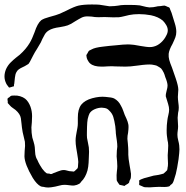

<svg xmlns="http://www.w3.org/2000/svg" viewBox="-25 -792 830 856"><path d="M751 9Q750 12 748.5 16.5Q747 21 745 24Q743 28 735 33Q733 37 729 39Q727 40 724 40Q721 40 719 41Q708 42 699.5 41.5Q691 41 685 41L662 42Q642 44 631 43Q621 43 617 42Q614 41 609 38.5Q604 36 601 35Q600 34 598.5 34Q597 34 596 33Q595 31 595.5 26.5Q596 22 596 21Q596 20 595.5 16.5Q595 13 596 12Q597 11 599.5 10Q602 9 603 8Q620 1 627 0L660 -9Q665 -10 673.5 -11Q682 -12 693 -15Q695 -16 698.5 -16.5Q702 -17 704 -18Q707 -20 714 -27Q714 -27 720 -33Q722 -39 722 -44Q724 -50 724 -63Q724 -79 723 -87Q722 -98 724 -119L725 -143Q725 -151 724 -156.5Q723 -162 722 -166L719 -188Q718 -196 718 -212Q718 -234 721 -255Q722 -265 725.5 -279Q729 -293 729 -303Q729 -314 724.5 -328.5Q720 -343 718 -350L714 -363Q713 -369 718 -388Q722 -402 722 -410Q722 -424 712 -448Q708 -462 705 -468Q698 -482 693 -487L686 -492Q684 -493 680 -495.5Q676 -498 674 -499Q670 -501 652 -504Q632 -506 591 -500Q579 -498 557 -496Q549 -495 534 -495L487 -496Q475 -497 466.5 -496.5Q458 -496 452 -496Q444 -495 427 -495Q393 -495 377 -509Q374 -511 370 -517Q364 -526 362 -533Q362 -535 361 -538.5Q360 -542 360 -545Q360 -547 362.5 -550.5Q365 -554 366 -556Q367 -558 368 -560.5Q369 -563 372 -566L384 -572Q398 -580 433 -584Q445 -586 463 -587.5Q481 -589 491 -590Q527 -594 545 -594Q555 -594 573 -592Q582 -591 602 -587Q632 -582 640 -582Q653 -582 659 -584Q677 -588 692.5 -602Q708 -616 716 -633Q723 -645 723 -657Q723 -668 716.5 -679.5Q710 -691 701 -700Q681 -717 648 -724Q621 -729 595 -729Q570 -729 551 -725Q542 -723 528 -719.5Q514 -716 504 -715Q483 -714 441 -716Q434 -716 423.5 -715.5Q413 -715 398 -716Q392 -717 384 -718Q376 -719 365 -719Q350 -719 339 -713.5Q328 -708 310 -697Q291 -684 277 -679Q266 -675 242 -671Q209 -667 192 -656Q181 -649 175 -639Q169 -629 164 -618.5Q159 -608 157 -603Q155 -599 140 -574Q130 -559 123 -545Q111 -521 108 -516Q102 -507 102 -507L92 -501Q86 -497 76 -492.5Q66 -488 59 -483Q52 -478 48 -470Q43 -461 41.5 -446Q40 -431 39 -423Q39 -419 37 -413Q37 -412 37.5 -410.5Q38 -409 36 -407Q35 -406 32.5 -406Q30 -406 29 -405Q27 -405 22 -403Q17 -401 15 -402Q14 -403 13.5 -404Q13 -405 12 -406Q4 -416 3 -419Q-5 -435 -5 -451Q-5 -467 2 -484Q10 -501 22 -513Q34 -525 46.5 -535Q59 -545 63 -548Q91 -573 107 -600Q118 -618 129 -648Q142 -688 159 -702Q171 -710 194 -716Q228 -725 242 -731Q251 -735 258 -738.5Q265 -742 270 -744Q307 -763 325 -767Q347 -772 384 -772Q407 -772 418 -771Q427 -770 440.5 -767.5Q454 -765 463 -764Q476 -764 485.5 -765Q495 -766 502 -767Q507 -768 514 -769Q521 -770 531 -770Q538 -770 559 -770Q580 -770 598 -768Q603 -767 608.5 -765.5Q614 -764 619 -763Q625 -761 641 -759Q651 -759 658 -760Q665 -761 669 -762Q673 -763 678.5 -764Q684 -765 692 -765Q702 -767 709 -767Q713 -766 716 -764.5Q719 -763 721 -762L729 -759Q732 -757 734 -749Q740 -737 746 -715Q748 -708 754.5 -687.5Q761 -667 761 -650Q761 -637 757 -626Q753 -615 744 -596Q729 -570 727 -552Q726 -538 729.5 -525Q733 -512 742 -490L759 -441Q770 -408 770 -392Q770 -385 769 -376.5Q768 -368 768 -360Q768 -351 770 -335Q772 -321 772 -312Q772 -300 769 -289Q767 -273 767 -267Q767 -257 768 -248Q769 -239 769 -229Q769 -220 767.5 -210Q766 -200 766 -191Q766 -180 769.5 -166.5Q773 -153 774 -144Q775 -138 775 -126Q775 -114 771 -82Q770 -75 765 -45.5Q760 -16 751 9ZM558 2Q558 4 552 15Q552 21 549 24Q545 28 535 33L530 37L522 35Q520 34 515 33.5Q510 33 508 32L505 28Q503 25 500.5 21.5Q498 18 496 14Q495 11 495 1Q494 -9 496 -27Q498 -43 498 -51L497 -72Q495 -88 495 -95Q495 -110 496 -120.5Q497 -131 498 -138Q498 -150 496 -164.5Q494 -179 493 -185Q491 -199 491 -207L489 -229Q485 -255 480 -271Q475 -287 462 -299Q460 -301 458 -303Q456 -305 454 -306Q450 -309 442 -310.5Q434 -312 429 -312Q413 -312 397 -305Q381 -298 374 -286Q373 -284 370 -276Q365 -262 364 -246Q363 -230 363 -227Q363 -219 362.5 -203.5Q362 -188 363 -177Q364 -169 367 -156.5Q370 -144 371 -135Q372 -128 372 -115Q372 -98 371 -89Q371 -84 370 -66Q369 -48 365 -32Q356 0 337 18Q336 20 333 23.5Q330 27 327 28Q319 33 306 35Q298 36 285 34Q272 32 262 32Q252 32 239.5 35.5Q227 39 221 40Q201 44 190 44Q179 44 168 41Q163 41 157 39Q139 30 121 1Q85 -60 84 -95L85 -120Q88 -143 86 -160L76 -203Q72 -226 71 -240L68 -265Q65 -284 44 -302Q39 -306 31.5 -311Q24 -316 20 -321Q11 -330 10 -332Q9 -335 9.5 -337.5Q10 -340 9 -343Q9 -344 8.5 -347.5Q8 -351 9 -352Q9 -355 16 -358Q22 -364 25 -365Q28 -366 38 -366Q51 -367 64.5 -363Q78 -359 87 -352Q102 -340 111 -316Q118 -296 118 -274Q118 -262 117 -247Q116 -232 115 -224Q115 -199 119 -179Q121 -172 125 -159Q129 -146 130 -136Q131 -128 131.5 -115Q132 -102 135 -93Q136 -88 142 -78Q145 -70 153 -56Q163 -38 174 -27Q181 -20 182 -20Q185 -18 195 -18Q199 -16 202 -16Q205 -16 208 -17.5Q211 -19 213 -20Q220 -22 234 -28Q248 -34 260 -34Q265 -34 272 -32Q279 -30 284 -29Q288 -28 295 -28L304 -27Q306 -27 315 -36Q321 -42 321 -42Q323 -46 323 -56Q324 -61 324 -70Q324 -78 319 -108Q318 -114 315 -132Q312 -150 312 -165Q312 -176 314 -188Q316 -200 317 -205Q318 -210 320 -221Q322 -232 322 -241Q322 -249 322 -267.5Q322 -286 325.5 -300Q329 -314 337 -325Q353 -345 386 -354Q419 -363 446 -360Q474 -358 484 -353Q504 -342 514 -321Q520 -311 524.5 -298Q529 -285 531 -280Q533 -276 539 -262.5Q545 -249 547 -238Q548 -234 548 -225Q548 -216 546 -200Q543 -187 543 -173Q543 -167 545 -153Q547 -131 547 -119V-102Q547 -88 553 -54Q554 -48 556 -37Q558 -26 559 -17Q559 -4 558 2Z"/></svg>

Font: Rubik-Burned
Style: Regular
Weight: 400
Designer: NaN (generative design), Hubert & Fischer (Rubik source font outlines)
Foundry: NaN, Hubert & Fischer
Version: Version 1.000